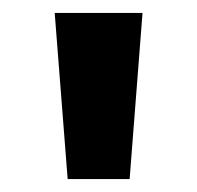

<svg xmlns="http://www.w3.org/2000/svg" viewBox="-20 -734 306 298"><path d="M64.9 -713.9 85 -456.1H181.2L201.2 -713.9Z"/></svg>

Font: Open Sans bold
Style: Bold
Weight: 700
Foundry: Ascender Corporation
Version: Version 1.100;PS 001.100;hotconv 1.0.88;makeotf.lib2.5.64775